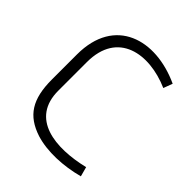

<svg xmlns="http://www.w3.org/2000/svg" viewBox="-156 -598 695 695"><g transform="rotate(45 191.5 -250.0)"><path d="M81 -314C81 -473 220 -497 343 -443L356 -478C201 -550 36 -503 36 -308V-180C36 -79 69 -28 148 -2C209 17 287 13 358 -6L348 -43C220 -12 80 -24 81 -169Z"/></g></svg>

Font: Advent Pro
Style: Light
Weight: 300
Designer: Andreas Kalpakidis
Foundry: Andreas Kalpakidis
Version: Version 2.002 2007